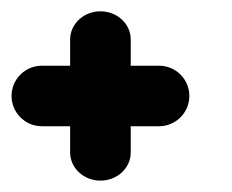

<svg xmlns="http://www.w3.org/2000/svg" viewBox="-28 -529 412 341"><path d="M204.2 -412.3V-459C204.2 -486.6 180.1 -508.9 150.4 -508.9C120.7 -508.9 96.6 -486.6 96.6 -459V-412.3H46.3C16.6 -412.3 -7.5 -388.2 -7.5 -358.6C-7.5 -329 16.6 -304.8 46.3 -304.8H96.6V-258.1C96.6 -230.5 120.7 -208.2 150.4 -208.2C180.1 -208.2 204.2 -230.5 204.2 -258.1V-304.8H254.5C284.2 -304.8 308.3 -328.9 308.3 -358.6C308.3 -388.3 284.2 -412.3 254.5 -412.3Z"/></svg>

Font: Cactron
Style: Bold
Weight: 900
Version: Version 1.0